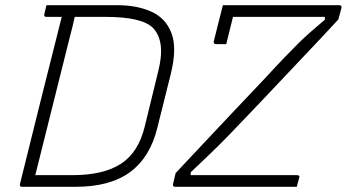

<svg xmlns="http://www.w3.org/2000/svg" viewBox="-20 -720 1336 740"><path d="M432 -700Q508 -700 563.5 -675Q619 -650 641 -592Q663 -534 638 -434L586 -226Q558 -113 481 -56.5Q404 0 271 0H65Q54 0 57 -11Q97 -172 137 -333Q177 -494 218 -655H159Q148 -655 151 -666Q153 -675 155 -683Q157 -691 159 -700ZM852 -550H813Q802 -550 804 -561Q813 -596 821.5 -631Q830 -666 839 -700H1288Q1298 -700 1296 -689L1284 -645Q1261 -620 1224.5 -581Q1188 -542 1131.5 -482.5Q1075 -423 992 -335Q948 -289 917.5 -257Q887 -225 864 -201Q841 -177 819.5 -156Q798 -135 773.5 -111.5Q749 -88 715 -56V-45H1124Q1137 -45 1133 -34Q1130 -24 1128 -16.5Q1126 -9 1124 0H655Q645 0 647 -11L657 -53Q706 -105 757 -159.5Q808 -214 868 -277.5Q928 -341 1003 -420Q1047 -468 1076.5 -498.5Q1106 -529 1128.5 -551.5Q1151 -574 1175 -595Q1199 -616 1232 -644V-655H878Q871 -628 865 -602.5Q859 -577 852 -550ZM116 -45H260Q379 -45 446.5 -89Q514 -133 538 -233L590 -446Q619 -560 570 -612Q528 -655 386 -655H268Q264 -635 259 -615.5Q254 -596 249 -577Q216 -444 182.5 -311Q149 -178 116 -45Z"/></svg>

Font: Recursive Sn Lnr St Lt
Style: Italic
Weight: 300
Italic angle: -15°
Version: Version 1.079;hotconv 1.0.112;makeotfexe 2.5.65598; ttfautoh